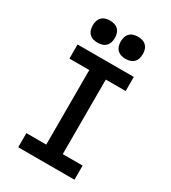

<svg xmlns="http://www.w3.org/2000/svg" viewBox="-228 -1077 1056 1189"><g transform="rotate(30 300.0 -482.0)"><path d="M99 0V-101H241V-634H99V-735H501V-634H359V-101H501V0ZM400 -806Q384 -806 368.5 -810.5Q353 -815 341.5 -826.5Q330 -838 325.5 -853.5Q321 -869 321 -885Q321 -901 325.5 -916.5Q330 -932 341.5 -943.5Q353 -955 368.5 -959.5Q384 -964 400 -964Q416 -964 431.5 -959.5Q447 -955 458.5 -943.5Q470 -932 474.5 -916.5Q479 -901 479 -885Q479 -869 474.5 -853.5Q470 -838 458.5 -826.5Q447 -815 431.5 -810.5Q416 -806 400 -806ZM200 -806Q184 -806 168.5 -810.5Q153 -815 141.5 -826.5Q130 -838 125.5 -853.5Q121 -869 121 -885Q121 -901 125.5 -916.5Q130 -932 141.5 -943.5Q153 -955 168.5 -959.5Q184 -964 200 -964Q216 -964 231.5 -959.5Q247 -955 258.5 -943.5Q270 -932 274.5 -916.5Q279 -901 279 -885Q279 -869 274.5 -853.5Q270 -838 258.5 -826.5Q247 -815 231.5 -810.5Q216 -806 200 -806Z"/></g></svg>

Font: Iosevka Curly Extended
Style: Bold
Weight: 700
Width: 7
Monospace: yes
Designer: Belleve Invis
Foundry: Belleve Invis
Version: Version 11.1.0; ttfautohint (v1.8.3)